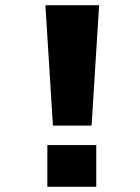

<svg xmlns="http://www.w3.org/2000/svg" viewBox="-20 -720 540 740"><path d="M184 -236 155 -700H362L333 -236ZM162.5 -161H351V0H162.5Z"/></svg>

Font: Trispace ExtraBold
Style: Regular
Weight: 800
Designer: Tyler Finck
Foundry: Etcetera Type Company
Version: Version 1.210; ttfautohint (v1.8.3)